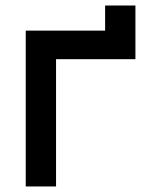

<svg xmlns="http://www.w3.org/2000/svg" viewBox="-20 -673 535 693"><path d="M359.4 -653.1V-562.5H72.9V0H182.3V-459.4H468.8V-653.1Z"/></svg>

Font: Manrope Semibold
Style: Regular
Weight: 600
Width: 4
Designer: Michael Sharanda
Foundry: Michael Sharanda
Version: Version 2.000;PS 002.000;hotconv 1.0.88;makeotf.lib2.5.64775